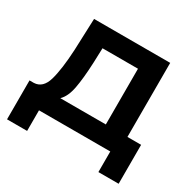

<svg xmlns="http://www.w3.org/2000/svg" viewBox="-145 -688 972 961"><g transform="rotate(30 341.0 -207.5)"><path d="M654 -106V119H537V0H125V119H9V-106H34Q85 -108 103.5 -171.5Q122 -235 128 -351L135 -534H575V-106ZM187 -106H450V-428H245L242 -342Q238 -250 227 -192Q216 -134 187 -106Z"/></g></svg>

Font: CMG Sans SemiBold
Style: Regular
Weight: 600
Designer: Julieta Ulanovsky
Foundry: Julieta Ulanovsky
Version: Version 7.200